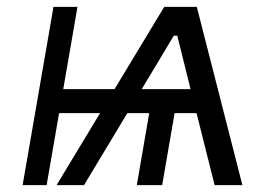

<svg xmlns="http://www.w3.org/2000/svg" viewBox="-20 -540 793 560"><path d="M136 -520H206L116 0H46ZM148 -280H336L324 -210H136ZM687 0H606L548 -231L497 -436H487L361 -226L225 0H145L459 -520H554ZM352 -280H585L597 -210H311ZM453 0H379L418 -226H492Z"/></svg>

Font: Fixel Italic Variable 20240409 Display Thin
Style: Italic
Weight: 100
Italic angle: -10°
Designer: AlfaBravo + MacPaw
Foundry: Kyrylo Tkachov, Marchela Mozhyna, Serhii Makarenko, Maria Weinstein, Zakhar Kryvoshyya
Version: Version 1.211;Glyphs 3.2 (3225)